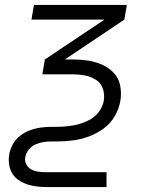

<svg xmlns="http://www.w3.org/2000/svg" viewBox="-20 -550 616 775"><path d="M167 205H410V145H167Q151 145 135.5 143Q120 141 106.5 134Q93 127 86 113Q79 99 82 84Q85 68 96 54Q107 40 123 33Q139 26 155 23.5Q171 21 188 21H208Q240 21 272.5 17Q305 13 337 1.5Q369 -10 397.5 -30.5Q426 -51 443.5 -81.5Q461 -112 466 -144Q471 -175 465 -205Q459 -235 439 -256Q419 -277 392 -289Q365 -301 334.5 -305.5Q304 -310 273 -310H242L482 -471L492 -530H117L107 -471H402L161 -310L151 -250H273Q298 -250 322 -245.5Q346 -241 366.5 -228.5Q387 -216 395 -192.5Q403 -169 399 -144Q395 -121 380.5 -100.5Q366 -80 344.5 -68Q323 -56 300 -49.5Q277 -43 254 -40.5Q231 -38 208 -38H188Q166 -38 144 -35Q122 -32 100.5 -24Q79 -16 60.5 -1.5Q42 13 31 33.5Q20 54 17 75Q12 105 21.5 133Q31 161 55 177Q79 193 108 199Q137 205 167 205Z"/></svg>

Font: Iosevka Sparkle Light
Style: Italic
Weight: 300
Italic angle: -9°
Designer: Belleve Invis
Foundry: Belleve Invis
Version: Version 4.5.0; ttfautohint (v1.8.3)